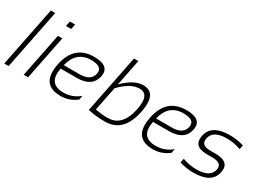

<svg xmlns="http://www.w3.org/2000/svg" viewBox="-30 -1318 2619 1938"><g transform="rotate(30 1279.0 -349.0)"><path d="M209.5 -698.2 69.8 0H18.6L158.2 -698.2Z M441.4 -698.2 429.7 -639.6H368.7L380.4 -698.2ZM399.4 -512.7 296.9 0H245.6L348.1 -512.7Z M931.6 -378.9Q903.8 -240.2 723.1 -240.2H537.6Q498.5 -43.9 682.1 -43.9Q784.2 -43.9 865.7 -112.3L856 -63.5Q775.4 0 673.3 0Q438.5 0 490.7 -262.2Q541 -512.7 772 -512.7Q958.5 -512.7 931.6 -378.9ZM546.9 -286.1H731.4Q861.8 -286.1 880.9 -380.4Q898.4 -469.7 763.2 -469.7Q592.3 -469.7 546.9 -286.1Z M1051.3 -60.1Q1131.8 -45.9 1195.3 -45.9Q1366.2 -45.9 1412.1 -274.9Q1449.7 -463.9 1329.1 -463.9Q1224.6 -463.9 1107.4 -339.8ZM1127.4 -698.2H1178.7L1117.2 -390.6Q1238.8 -512.7 1344.2 -512.7Q1509.3 -512.7 1461.4 -271.5Q1406.7 0 1190.4 0Q1080.1 0 992.2 -21Z M2007.3 -378.9Q1979.5 -240.2 1798.8 -240.2H1613.3Q1574.2 -43.9 1757.8 -43.9Q1859.9 -43.9 1941.4 -112.3L1931.6 -63.5Q1851.1 0 1749 0Q1514.2 0 1566.4 -262.2Q1616.7 -512.7 1847.7 -512.7Q2034.2 -512.7 2007.3 -378.9ZM1622.6 -286.1H1807.1Q1937.5 -286.1 1956.5 -380.4Q1974.1 -469.7 1838.9 -469.7Q1668 -469.7 1622.6 -286.1Z M2058.6 -24.4 2068.4 -73.2Q2147.9 -43.9 2230.5 -43.9Q2392.1 -43.9 2412.6 -146.5Q2429.2 -229.5 2309.6 -229.5H2246.1Q2085 -229.5 2112.3 -366.2Q2141.6 -512.7 2355 -512.7Q2437 -512.7 2517.6 -488.3L2507.8 -439.5Q2428.2 -468.8 2346.2 -468.8Q2184.1 -468.8 2163.6 -366.2Q2146 -278.3 2255.9 -278.3H2319.3Q2490.2 -278.3 2463.9 -146.5Q2434.6 0 2221.7 0Q2139.2 0 2058.6 -24.4Z"/></g></svg>

Font: Sansation Light
Style: Light Italic
Weight: 300
Designer: Bernd Montag
Version: Version 1.301